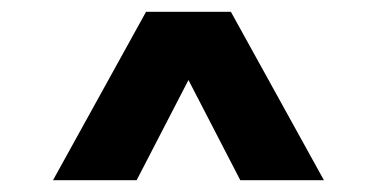

<svg xmlns="http://www.w3.org/2000/svg" viewBox="-20 -838 640 326"><path d="M70 -532 228 -818H372L530 -532H388L268 -764H332L212 -532Z"/></svg>

Font: Martian Mono Condensed SemiBold
Style: Regular
Weight: 600
Width: 3
Designer: Roman Shamin
Foundry: Evil Martians
Version: Version 1.000